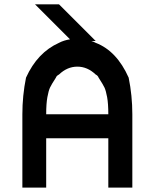

<svg xmlns="http://www.w3.org/2000/svg" viewBox="-20 -853 705 873"><path d="M472.5 0V-224.2H190V0H81.7V-333.3Q81.7 -418.3 98.3 -500Q150 -614.2 248.3 -658.3Q270.8 -670 298.3 -674.2L139.2 -833.3H248.3L415 -666.7H395Q405.8 -663.3 415 -658.3Q510.8 -621.7 565 -500Q581.7 -418.3 581.7 -333.3V0ZM190 -333.3H472.5Q472.5 -381.7 467.1 -411.2Q461.7 -440.8 455 -455Q448.3 -469.2 428.3 -500Q425 -509.2 415 -514.2Q377.5 -550 331.7 -550Q285.8 -550 248.3 -514.2Q236.7 -508.3 234.2 -500Q214.2 -469.2 207.5 -455Q200.8 -440.8 195.4 -411.2Q190 -381.7 190 -333.3Z"/></svg>

Font: 0xA000
Style: Bold
Weight: 700
Version: Version 0.1